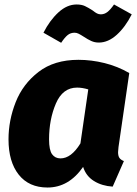

<svg xmlns="http://www.w3.org/2000/svg" viewBox="-20 -818 613 857"><path d="M557 -492 509 -162Q507 -144 507 -139Q507 -123 512.5 -114Q518 -105 533 -99L483 15Q435 12 399.5 -10Q364 -32 351 -73Q287 19 192 19Q109 19 63.5 -38.5Q18 -96 18 -196Q18 -281 50 -362Q82 -443 152 -497Q222 -551 330 -551Q388 -551 446.5 -536.5Q505 -522 557 -492ZM199 -196Q199 -148 212.5 -129.5Q226 -111 250 -111Q298 -111 339 -178L374 -419Q347 -427 324 -427Q260 -427 229.5 -356Q199 -285 199 -196ZM354 -654Q340 -663 331 -667.5Q322 -672 313 -672Q295 -672 282 -661.5Q269 -651 253 -627L174 -672Q202 -727 240.5 -762.5Q279 -798 322 -798Q344 -798 359 -791Q374 -784 394 -771Q405 -762 413 -758Q421 -754 430 -754Q446 -754 459.5 -764.5Q473 -775 489 -798L568 -754Q540 -698 501.5 -663Q463 -628 421 -628Q403 -628 387.5 -635Q372 -642 354 -654Z"/></svg>

Font: Trujillo ExtraBold
Style: Italic
Weight: 800
Italic angle: -8°
Designer: Fira Sans original fonts by bBox Type GmbH, Carrois Corporate GbR, & Edenspiekermann AG / Changes by Cristiano Sobral
Foundry: Fira Sans original fonts by bBox Type GmbH, Carrois Corporate GbR, & Edenspiekermann AG / Changes by Cristiano Sobral
Version: Version 4.301;July 28, 2020;FontCreator 13.0.0.2655 64-bit